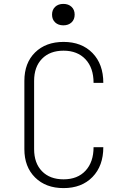

<svg xmlns="http://www.w3.org/2000/svg" viewBox="-20 -955 640 985"><path d="M306 10Q215 10 160 -44.5Q105 -99 105 -190V-540Q105 -632 160 -686Q215 -740 306 -740Q399 -740 454.5 -683Q510 -626 510 -530H460Q460 -607 418.5 -651Q377 -695 306 -695Q236 -695 195.5 -653.5Q155 -612 155 -540V-190Q155 -118 195.5 -76.5Q236 -35 306 -35Q378 -35 419 -79.5Q460 -124 460 -200H510Q510 -104 454.5 -47Q399 10 306 10ZM305 -825Q279 -825 263 -840Q247 -855 247 -880Q247 -905 263 -920Q279 -935 305 -935Q331 -935 347 -920Q363 -905 363 -880Q363 -855 347 -840Q331 -825 305 -825Z"/></svg>

Font: NKDuy Mono Thin
Style: Regular
Weight: 100
Monospace: yes
Designer: NKDuy
Foundry: NKDuy
Version: Version 2.251; ttfautohint (v1.8.4.7-5d5b)